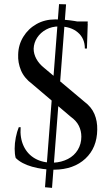

<svg xmlns="http://www.w3.org/2000/svg" viewBox="-20 -808 539 930"><path d="M247 -714Q270 -714 294 -712Q318 -710 340 -706.5Q362 -703 379 -699.5Q396 -696 405 -692L401 -573H391Q391 -622 357 -651Q323 -680 266 -680Q231 -680 203.5 -665Q176 -650 160 -625.5Q144 -601 143 -572Q143 -547 156 -523Q169 -499 194 -479L388 -316Q423 -290 437.5 -255.5Q452 -221 451 -180Q450 -92 393.5 -39.5Q337 13 243 14Q187 14 135.5 -0.5Q84 -15 56 -43Q51 -61 51 -87.5Q51 -114 56.5 -142Q62 -170 71 -192H80Q76 -140 94.5 -100.5Q113 -61 150 -40Q187 -19 239 -20Q278 -22 309 -38Q340 -54 357 -82.5Q374 -111 374 -146Q374 -174 362 -198.5Q350 -223 322 -243L136 -401Q97 -430 81.5 -467.5Q66 -505 68 -544Q69 -591 93 -630Q117 -669 157 -691.5Q197 -714 247 -714ZM405 -704 404 -683H314V-704ZM266 -788 300 -787 232 102 198 99Z"/></svg>

Font: Cinzel Medium
Style: Regular
Weight: 500
Designer: Natanael Gama
Version: Version 2.000